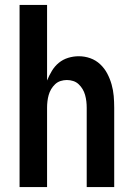

<svg xmlns="http://www.w3.org/2000/svg" viewBox="-20 -755 540 775"><path d="M59 0V-735H170V-430Q178 -450 189.5 -469Q201 -488 217.5 -501.5Q234 -515 255 -521.5Q276 -528 298 -528Q322 -528 344.5 -520Q367 -512 384.5 -495.5Q402 -479 413 -458Q424 -437 430.5 -414Q437 -391 439 -367.5Q441 -344 441 -320V0H330V-320Q330 -333 328.5 -346Q327 -359 323.5 -371.5Q320 -384 313.5 -395Q307 -406 297.5 -415Q288 -424 275.5 -428Q263 -432 250 -432Q237 -432 224.5 -428Q212 -424 202.5 -415Q193 -406 186.5 -395Q180 -384 176.5 -371.5Q173 -359 171.5 -346Q170 -333 170 -320V0Z"/></svg>

Font: Moesevka
Style: Bold
Weight: 700
Monospace: yes
Designer: Belleve Invis
Foundry: Belleve Invis
Version: Version 32.5.0; ttfautohint (v1.8.4)